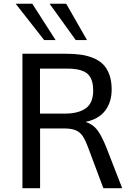

<svg xmlns="http://www.w3.org/2000/svg" viewBox="-20 -995 705 1015"><path d="M380.4 -783.2 242.2 -975.1H330.1L439.9 -783.2ZM213.4 -783.2 63 -975.1H150.9L273.9 -783.2ZM191.4 -394.5H323.7Q394.5 -394.5 433.6 -422.6Q472.7 -450.7 472.7 -516.6Q472.7 -543.5 467 -563.2Q461.4 -583 450.9 -596.2Q440.4 -609.4 423.1 -617.4Q405.8 -625.5 384.3 -628.9Q362.8 -632.3 333.5 -632.3Q332.5 -632.3 331.8 -632.3Q331.1 -632.3 330.1 -632.3Q329.1 -632.3 328.1 -632.3H191.4ZM98.6 0V-710.9H326.2Q370.1 -710.9 404.8 -706.3Q439.5 -701.7 471.4 -689Q503.4 -676.3 524.4 -655.5Q545.4 -634.8 557.9 -601.1Q570.3 -567.4 570.3 -522Q570.3 -455.1 536.1 -410.2Q502 -365.2 432.1 -350.6Q472.2 -337.9 495.4 -306.4Q518.6 -274.9 542.5 -214.8L626 0H526.4L448.2 -209Q431.6 -253.9 417.7 -274.9Q403.8 -295.9 381.3 -305.9Q358.9 -315.9 319.3 -315.9H191.9V0Z"/></svg>

Font: Muli
Style: Regular
Weight: 400
Designer: Vernon Adams
Foundry: newtypography
Version: Version 2; ttfautohint (v1.00rc1.6-4cba) -l 8 -r 50 -G 200 -